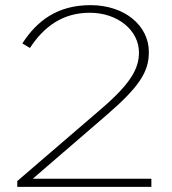

<svg xmlns="http://www.w3.org/2000/svg" viewBox="-20 -730 673 750"><path d="M47.5 0H571.3V-31.7H107.9L396 -280.2C525.7 -392.1 561.4 -450.5 561.4 -525.7V-527.7C561.4 -628.7 468.3 -709.9 333.7 -709.9C205 -709.9 124.8 -649.5 67.3 -560.4L97 -542.6C150.5 -624.8 223.8 -680.2 330.7 -680.2C439.6 -680.2 522.8 -611.9 522.8 -524.8C522.8 -464.4 494.1 -405.9 372.3 -302L47.5 -22.8Z"/></svg>

Font: Meinily
Style: Regular
Weight: 500
Designer: Paul Hayes
Foundry: Paul Hayes
Version: Version 1.0; ttfautohint (v1.8.4.7-5d5b)